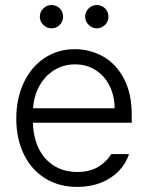

<svg xmlns="http://www.w3.org/2000/svg" viewBox="-20 -734 589 765"><path d="M44.9 -261.7Q44.9 -341.3 74.5 -404.3Q104 -467.3 157.2 -502.7Q210.4 -538.1 278.3 -538.1Q338.4 -538.1 390.1 -509.3Q441.9 -480.5 473.4 -421.4Q504.9 -362.3 504.9 -276.4V-245.1H111.3Q112.8 -185.5 134.8 -141.4Q156.7 -97.2 196.3 -73Q235.8 -48.8 288.1 -48.8Q338.4 -48.8 372.3 -69.8Q406.2 -90.8 422.9 -120.1H494.1Q482.4 -83 453.9 -53.2Q425.3 -23.4 382.8 -6.3Q340.3 10.7 288.1 10.7Q214.4 10.7 159.4 -23.7Q104.5 -58.1 74.7 -119.9Q44.9 -181.6 44.9 -261.7ZM436.5 -302.7Q436.5 -352.1 416.5 -392.1Q396.5 -432.1 360.6 -454.8Q324.7 -477.5 279.3 -477.5Q232.4 -477.5 195.3 -454.1Q158.2 -430.7 136.5 -390.6Q114.7 -350.6 111.8 -302.7ZM138.7 -667Q138.7 -686.5 152.3 -700.2Q166 -713.9 184.6 -713.9Q205.1 -713.9 218.3 -700.4Q231.4 -687 231.4 -667Q231.4 -648.4 218 -634.8Q204.6 -621.1 184.6 -621.1Q166.5 -621.1 152.6 -635Q138.7 -648.9 138.7 -667ZM319.3 -667Q319.3 -686.5 333 -700.2Q346.7 -713.9 365.2 -713.9Q385.3 -713.9 398.7 -700.4Q412.1 -687 412.1 -667Q412.1 -648.4 398.4 -634.8Q384.8 -621.1 365.2 -621.1Q347.2 -621.1 333.3 -635Q319.3 -648.9 319.3 -667Z"/></svg>

Font: Pretendard JP Light
Style: Regular
Weight: 300
Designer: Base glyphs from Inter by Rasmus Andersson; Hangeul glyphs from Noto Sans CJK(Source Han Sans) by Jang Soo-young and Kan
Foundry: Kil Hyung-jin
Version: Version 1.309